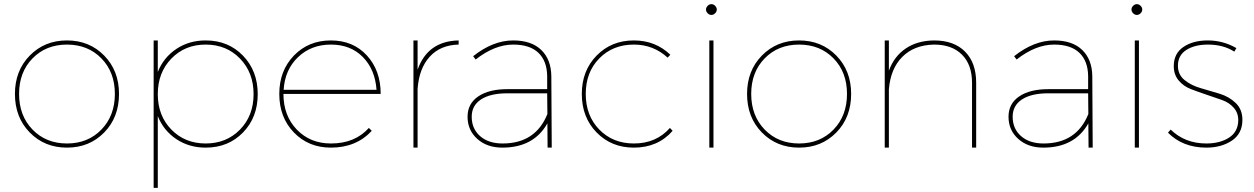

<svg xmlns="http://www.w3.org/2000/svg" viewBox="-20 -712 6050 926"><path d="M554 -259Q554 -146 482.5 -73Q411 0 303 0Q195 0 123.5 -73Q52 -146 52 -259Q52 -371 123.5 -444Q195 -517 303 -517Q411 -517 482.5 -444Q554 -371 554 -259ZM469 -430.5Q404 -497 303 -497Q202 -497 137 -430.5Q72 -364 72 -259Q72 -154 137 -87Q202 -20 303 -20Q404 -20 469 -87Q534 -154 534 -259Q534 -364 469 -430.5Z M972 -517Q1081 -517 1152 -443.5Q1223 -370 1223 -258Q1223 -146 1152 -73Q1081 0 972 0Q892 0 830.5 -41Q769 -82 741 -152V194H721V-517H741V-365Q769 -435 830.5 -476Q892 -517 972 -517ZM806.5 -87Q872 -20 972 -20Q1072 -20 1137.5 -87Q1203 -154 1203 -258Q1203 -362 1137.5 -429.5Q1072 -497 972 -497Q872 -497 806.5 -429.5Q741 -362 741 -258Q741 -154 806.5 -87Z M1576 -20Q1692 -20 1759 -95L1773 -81Q1698 0 1576 0Q1468 0 1397.5 -73Q1327 -146 1327 -259Q1327 -371 1397.5 -444Q1468 -517 1576 -517Q1683 -517 1749.5 -444.5Q1816 -372 1816 -259H1347Q1347 -154 1411.5 -87Q1476 -20 1576 -20ZM1348 -279H1796Q1789 -377 1730 -437Q1671 -497 1576 -497Q1481 -497 1417.5 -436.5Q1354 -376 1348 -279Z M1994 -376Q2043 -514 2192 -517V-497Q2104 -495 2052.5 -438.5Q2001 -382 1994 -283V0H1974V-517H1994Z M2641 0H2621L2620 -117Q2554 0 2403 0Q2329 0 2282 -42Q2235 -84 2235 -149Q2235 -212 2286.5 -247Q2338 -282 2427 -282H2619V-345Q2618 -418 2576.5 -457.5Q2535 -497 2455 -497Q2366 -497 2274 -425L2262 -441Q2358 -517 2455 -517Q2543 -517 2590.5 -471Q2638 -425 2639 -345ZM2404 -20Q2563 -20 2620 -162L2619 -262H2427Q2345 -262 2300 -232.5Q2255 -203 2255 -149Q2255 -91 2295.5 -55.5Q2336 -20 2404 -20Z M3200 -434Q3131 -497 3037 -497Q2936 -497 2870.5 -430.5Q2805 -364 2805 -259Q2805 -154 2870.5 -87Q2936 -20 3037 -20Q3145 -20 3211 -95L3224 -81Q3153 0 3037 0Q2929 0 2857.5 -73Q2786 -146 2786 -259Q2786 -371 2857.5 -444Q2929 -517 3037 -517Q3141 -517 3213 -448Z M3393 -684Q3401 -692 3411 -692Q3421 -692 3429 -684Q3437 -676 3437 -666Q3437 -656 3429 -648Q3421 -640 3411 -640Q3401 -640 3393 -648Q3385 -656 3385 -666Q3385 -676 3393 -684ZM3401 -517H3421V0H3401Z M4085 -259Q4085 -146 4013.5 -73Q3942 0 3834 0Q3726 0 3654.5 -73Q3583 -146 3583 -259Q3583 -371 3654.5 -444Q3726 -517 3834 -517Q3942 -517 4013.5 -444Q4085 -371 4085 -259ZM4000 -430.5Q3935 -497 3834 -497Q3733 -497 3668 -430.5Q3603 -364 3603 -259Q3603 -154 3668 -87Q3733 -20 3834 -20Q3935 -20 4000 -87Q4065 -154 4065 -259Q4065 -364 4000 -430.5Z M4485 -517Q4581 -517 4634.5 -463Q4688 -409 4688 -313V0H4668V-313Q4668 -400 4619.5 -448.5Q4571 -497 4485 -497Q4389 -495 4332 -438Q4275 -381 4267 -281V0H4247V-517H4267V-371Q4292 -440 4348 -478Q4404 -516 4485 -517Z M5250 0H5230L5229 -117Q5163 0 5012 0Q4938 0 4891 -42Q4844 -84 4844 -149Q4844 -212 4895.5 -247Q4947 -282 5036 -282H5228V-345Q5227 -418 5185.5 -457.5Q5144 -497 5064 -497Q4975 -497 4883 -425L4871 -441Q4967 -517 5064 -517Q5152 -517 5199.5 -471Q5247 -425 5248 -345ZM5013 -20Q5172 -20 5229 -162L5228 -262H5036Q4954 -262 4909 -232.5Q4864 -203 4864 -149Q4864 -91 4904.5 -55.5Q4945 -20 5013 -20Z M5445 -684Q5453 -692 5463 -692Q5473 -692 5481 -684Q5489 -676 5489 -666Q5489 -656 5481 -648Q5473 -640 5463 -640Q5453 -640 5445 -648Q5437 -656 5437 -666Q5437 -676 5445 -684ZM5453 -517H5473V0H5453Z M5933 -463Q5880 -497 5806 -497Q5742 -497 5701.5 -471Q5661 -445 5661 -395Q5661 -352 5693 -326Q5725 -300 5770.5 -287Q5816 -274 5862 -260Q5908 -246 5940 -215Q5972 -184 5972 -134Q5972 -68 5921.5 -34Q5871 0 5798 0Q5685 0 5613 -72L5626 -87Q5695 -20 5798 -20Q5863 -20 5906.5 -47.5Q5950 -75 5952 -129Q5953 -166 5931 -191.5Q5909 -217 5874 -229.5Q5839 -242 5798.5 -255.5Q5758 -269 5723 -282.5Q5688 -296 5664.5 -324Q5641 -352 5641 -393Q5641 -454 5687.5 -485.5Q5734 -517 5805 -517Q5879 -517 5943 -480Z"/></svg>

Font: Montserrat arm Thin
Style: Regular
Weight: 250
Designer: Julieta Ulanovsky
Foundry: Julieta Ulanovsky
Version: Version 6.000;PS 006.000;hotconv 1.0.88;makeotf.lib2.5.64775